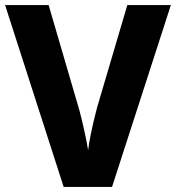

<svg xmlns="http://www.w3.org/2000/svg" viewBox="-20 -734 691 754"><path d="M230 0H420L651 -714H480L361 -311C341 -234 330 -179 326 -144C322 -173 304 -257 292 -300L171 -714H0Z"/></svg>

Font: Kathrein 85 Heavy
Style: Regular
Weight: 900
Designer: Lazydogs Typefoundry, based on Open Sans by Ascender Corporation
Foundry: Lazydogs Typefoundry
Version: Version 1.003;PS 001.003;hotconv 1.0.88;makeotf.lib2.5.64775